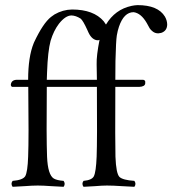

<svg xmlns="http://www.w3.org/2000/svg" viewBox="-20 -718 667 743"><path d="M162.1 -111.8Q165 -41 188.5 -26.9Q200.7 -20 226.1 -18.1Q234.4 -6.3 226.1 4.9Q207.5 4.4 179.2 2.4Q146.5 0 126 0Q105.5 0 74.7 2.4Q46.9 4.4 28.8 4.9Q20.5 -6.8 28.8 -18.1Q67.9 -21 77.6 -36.1Q86.9 -52.7 88.9 -111.8Q91.8 -184.1 89.4 -381.8H26.9Q22.5 -383.8 22 -388.2V-391.1Q24.4 -408.2 43.9 -409.2H88.9Q88.9 -498 110.4 -550.8Q111.3 -553.2 112.3 -555.2Q146.5 -627.9 177.2 -652.3Q184.1 -657.7 190.9 -662.1Q223.1 -680.7 258.8 -681.2Q342.3 -681.2 381.3 -635.7Q386.7 -628.9 390.1 -623Q425.3 -681.6 489.3 -695.3Q501.5 -697.8 512.2 -698.2Q591.3 -698.2 618.2 -653.8Q626.5 -639.2 627 -624Q627 -598.6 604 -590.8Q598.1 -589.4 592.8 -588.9Q580.6 -588.9 571.8 -595.5Q563 -602.1 559.1 -608.6Q555.2 -615.2 547.9 -628.9Q525.9 -667 497.1 -670.9Q459.5 -670.9 440.4 -614.7Q435.1 -599.1 432.1 -581.1Q428.7 -560.1 426.8 -481.9Q426.3 -466.3 426.3 -409.2H534.2Q541 -407.7 542 -402.8V-395Q540.5 -382.8 519 -381.8H426.3Q425.3 -161.6 426.8 -111.8Q429.2 -46.4 442.4 -33.2Q455.6 -21 500 -18.1Q508.3 -6.3 500 4.9Q481.9 4.4 452.6 2.4Q416.5 0 394 0Q375.5 0 347.7 2.4Q320.8 4.4 303.2 4.9Q294.9 -6.8 303.2 -18.1Q335.9 -21 343.3 -36.1Q351.6 -53.2 354 -111.8Q356.4 -175.3 355 -381.8H161.1Q159.2 -187 162.1 -111.8ZM355 -409.2Q354.5 -449.2 354 -469.2Q353 -502 365.2 -564Q365.2 -564 359.9 -562Q336.4 -562 322.3 -592.3Q320.8 -595.7 317.9 -602.1Q301.3 -638.7 292 -646Q273.4 -657.7 256.8 -658.2Q233.4 -658.2 208 -626Q187.5 -599.1 175.8 -560.1Q165 -520 162.1 -438Q161.6 -428.7 161.1 -409.2Z"/></svg>

Font: Linux Libertine Display O
Style: Regular
Weight: 400
Designer: Philipp H. Poll
Foundry: Philipp H. Poll
Version: Version 5.0.9